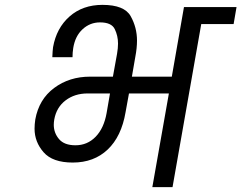

<svg xmlns="http://www.w3.org/2000/svg" viewBox="-20 -769 992 789"><path d="M952 -740 940 -670H807L689 0H606L674 -385H510L496 -308Q479 -208 422.5 -154.5Q366 -101 279 -101Q196 -101 159 -143.5Q122 -186 122 -240Q122 -258 125 -278Q140 -361 202.5 -407.5Q265 -454 350 -454H444L461 -548Q465 -571 465 -590Q465 -622 451.5 -649.5Q438 -677 391 -677Q350 -677 319.5 -649Q289 -621 281 -572Q278 -553 278 -534H195Q196 -560 198 -575Q212 -654 266 -701.5Q320 -749 401 -749Q491 -749 517 -702.5Q543 -656 543 -602Q543 -571 536 -535L522 -454H686L736 -740ZM432 -385H340Q287 -385 249.5 -356.5Q212 -328 203 -278Q201 -266 201 -256Q201 -223 222.5 -197.5Q244 -172 290 -172Q339 -172 373 -207Q407 -242 418 -304Z"/></svg>

Font: Fz Poppins
Style: Italic
Weight: 400
Italic angle: -10°
Designer: Ninad Kale (Devanagari), Jonny Pinhorn (Latin)
Foundry: Indian Type Foundry
Version: Vit hóa bi Vntype.Com & FontZin.Com